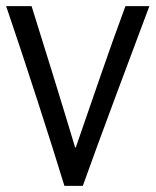

<svg xmlns="http://www.w3.org/2000/svg" viewBox="-23 -606 507 626"><path d="M187 0H247C297 -141 410 -442 464 -586H386C329 -433 281 -288 224 -125H222C184 -252 120 -459 80 -586H-3C59 -405 145 -138 187 0Z"/></svg>

Font: Noto Sans Syriac Western
Style: Regular
Weight: 400
Designer: Patrick Giasson and the Monotype Design Team
Foundry: Monotype Imaging Inc.
Version: Version 3.000